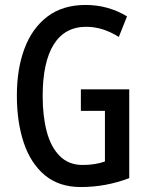

<svg xmlns="http://www.w3.org/2000/svg" viewBox="-20 -744 594 774"><path d="M306 -384H501V-26Q407 10 306 10Q218 10 161 -37.5Q104 -85 76 -168Q48 -251 48 -359Q48 -467 79 -549Q110 -631 171.5 -677.5Q233 -724 325 -724Q372 -724 414 -712Q456 -700 492 -678L459 -595Q394 -636 328 -636Q241 -636 196.5 -564.5Q152 -493 152 -356Q152 -276 168.5 -213.5Q185 -151 221 -115Q257 -79 313 -79Q364 -79 403 -93V-297H306Z"/></svg>

Font: Noto Sans Khmer UI ExtraCondensed Medium
Style: Regular
Weight: 500
Width: 2
Designer: Danh Hong and the Monotype Design Team
Foundry: Monotype Imaging Inc.
Version: Version 2.002; ttfautohint (v1.8.4.7-5d5b)